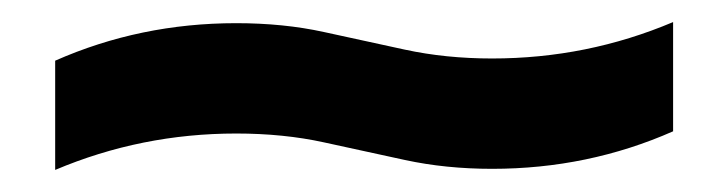

<svg xmlns="http://www.w3.org/2000/svg" viewBox="-20 -441 660 174"><path d="M30 -386Q107 -420 194 -420Q237 -420 273.5 -412Q310 -404 347 -396Q384 -388 426 -388Q512 -388 590 -421V-322Q513 -288 426 -288Q384 -288 347 -296Q310 -304 273.5 -312Q237 -320 194 -320Q108 -320 30 -287Z"/></svg>

Font: Unbounded
Style: Regular
Weight: 400
Designer: Luke Prowse, Jean-Baptiste Morizot, Fátima Lázaro, Florian Runge
Foundry: NaN
Version: Version 1.701;gftools[0.9.28.dev5+ged2979d]